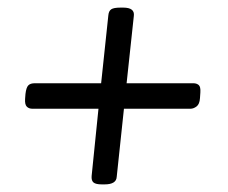

<svg xmlns="http://www.w3.org/2000/svg" viewBox="-20 -483 600 505"><path d="M248 2Q232 2 226 -3Q220 -8 221 -20L239 -197H65Q56 -197 50.5 -202.5Q45 -208 46 -223L47 -236Q49 -253 54.5 -258.5Q60 -264 71 -264H246L265 -443Q266 -454 272.5 -458.5Q279 -463 297 -463H304Q335 -463 332 -441L313 -264H489Q497 -264 502.5 -259.5Q508 -255 507 -240L506 -225Q505 -209 497 -203Q489 -197 481 -197H306L287 -18Q286 2 255 2Z"/></svg>

Font: Asap
Style: Italic
Weight: 400
Italic angle: -6°
Designer: Pablo Cosgaya
Foundry: Omnibus-Type
Version: Version 3.001; ttfautohint (v1.8.3)